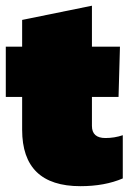

<svg xmlns="http://www.w3.org/2000/svg" viewBox="-25 -636 446 666"><path d="M253.9 9.8Q51.8 9.8 51.8 -186V-299.8H-4.9V-474.1H51.8V-566.9L293.9 -616.2V-474.1H391.1L386.2 -299.8H293.9V-199.2Q293.9 -157.2 340.8 -157.2Q372.1 -157.2 400.9 -167V-17.1Q338.4 9.8 253.9 9.8Z"/></svg>

Font: Kanit Black
Style: Regular
Weight: 900
Designer: Katatrad Team
Foundry: CadsonDemak
Version: Version 1.000;PS 001.000;hotconv 1.0.88;makeotf.lib2.5.64775